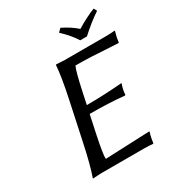

<svg xmlns="http://www.w3.org/2000/svg" viewBox="-190 -937 990 1065"><g transform="rotate(-30 304.5 -404.5)"><path d="M416 -696.8Q388.7 -741.7 335.4 -792L355.5 -812Q410.2 -785.2 448.7 -751Q514.2 -791 568.4 -812L579.1 -792Q521 -753.4 459 -696.8ZM232.4 -200.2Q208 -84.5 210 -56.2Q210 -56.2 494.6 -67.9L495.6 -64Q490.2 -47.9 486.8 -30.8Q485.8 -25.4 481.9 0L479.5 2.9Q455.6 0 419.9 0H147Q147 0 94.2 2.9V0Q118.7 -68.4 146.5 -200.2L198.7 -444.8Q226.1 -573.7 231 -645L233.9 -647.9Q235.8 -647.9 284.2 -645H546.9Q583 -645 607.9 -647.9L608.9 -645Q601.1 -617.2 599.1 -606.9Q597.2 -596.2 595.7 -581.1L592.8 -577.1Q592.8 -577.1 421.4 -586.9Q368.7 -588.9 323.2 -588.9Q309.6 -561.5 284.7 -444.8L268.1 -367.2Q374 -367.2 493.2 -377L495.6 -374Q489.7 -360.4 485.8 -341.8Q481.9 -323.2 481.9 -310.1L478 -307.1Q381.8 -316.9 257.3 -316.9Z"/></g></svg>

Font: Linux Biolinum Slanted O
Style: Slanted
Weight: 400
Designer: Philipp H. Poll
Foundry: Philipp H. Poll
Version: Version 1.0.4